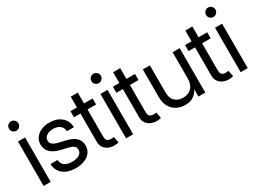

<svg xmlns="http://www.w3.org/2000/svg" viewBox="-45 -1325 2569 1930"><g transform="rotate(-30 1239.5 -360.0)"><path d="M54.7 0V-515.6H136.7V0ZM95.7 -617.2Q72.8 -617.2 56.6 -633.3Q40.5 -649.4 41 -671.9Q40.5 -694.8 56.6 -710.7Q72.8 -726.6 95.7 -726.6Q118.2 -726.6 134 -710.7Q149.9 -694.8 150.4 -671.9Q149.9 -649.4 134 -633.3Q118.2 -617.2 95.7 -617.2Z M613.3 -359.4H532.2Q531.7 -400.4 502.2 -424.8Q472.7 -449.2 422.9 -449.2Q375.5 -449.2 345.9 -428.7Q316.4 -408.2 316.4 -375Q316.4 -345.7 338.9 -328.6Q361.3 -311.5 398.4 -302.7L481.4 -283.2Q555.7 -265.6 589.8 -230.5Q624 -195.3 624 -142.6Q624 -94.7 598.4 -61Q572.8 -27.3 528.3 -9.8Q483.9 7.8 427.7 7.8Q372.6 7.8 327.6 -9.8Q282.7 -27.3 254.9 -63.7Q227.1 -100.1 223.6 -156.2H305.7Q310.1 -110.4 340.8 -88.4Q371.6 -66.4 425.8 -66.4Q479.5 -66.4 510.3 -86.4Q541 -106.4 541 -140.6Q541 -169.9 519.8 -185.5Q498.5 -201.2 463.9 -209L380.9 -228.5Q309.1 -245.6 272.2 -282.2Q235.4 -318.8 235.4 -375Q235.4 -418.9 259.3 -452.4Q283.2 -485.8 325.4 -504.6Q367.7 -523.4 422.9 -523.4Q503.4 -523.4 557.4 -480Q611.3 -436.5 613.3 -359.4Z M875 3.9Q841.8 3.9 810.5 -8.8Q779.3 -21.5 759.3 -49.1Q739.3 -76.7 739.3 -121.1V-640.6H821.3V-133.8Q821.3 -104 830.1 -90.6Q838.9 -77.1 853 -73.7Q867.2 -70.3 882.8 -70.3Q891.6 -70.3 899.7 -71.3Q907.7 -72.3 912.1 -73.2L925.8 -2Q917 0 904.5 2Q892.1 3.9 875 3.9ZM664.1 -445.3V-515.6H920.9V-445.3Z M1011.7 0V-515.6H1093.8V0ZM1052.7 -617.2Q1029.8 -617.2 1013.7 -633.3Q997.6 -649.4 998 -671.9Q997.6 -694.8 1013.7 -710.7Q1029.8 -726.6 1052.7 -726.6Q1075.2 -726.6 1091.1 -710.7Q1106.9 -694.8 1107.4 -671.9Q1106.9 -649.4 1091.1 -633.3Q1075.2 -617.2 1052.7 -617.2Z M1367.2 3.9Q1334 3.9 1302.7 -8.8Q1271.5 -21.5 1251.5 -49.1Q1231.4 -76.7 1231.4 -121.1V-640.6H1313.5V-133.8Q1313.5 -104 1322.3 -90.6Q1331.1 -77.1 1345.2 -73.7Q1359.4 -70.3 1375 -70.3Q1383.8 -70.3 1391.8 -71.3Q1399.9 -72.3 1404.3 -73.2L1418 -2Q1409.2 0 1396.7 2Q1384.3 3.9 1367.2 3.9ZM1156.2 -445.3V-515.6H1413.1V-445.3Z M1849.6 -213.9V-515.6H1931.6V0H1851.6V-83H1849.6Q1833 -45.9 1795.7 -19Q1758.3 7.8 1697.3 7.8Q1645.5 7.8 1601.3 -14.4Q1557.1 -36.6 1530.5 -81.8Q1503.9 -127 1503.9 -195.3V-515.6H1585.9V-201.2Q1585.9 -134.3 1621.1 -100.3Q1656.2 -66.4 1713.9 -66.4Q1751.5 -66.4 1782.2 -81.5Q1813 -96.7 1831.3 -129.4Q1849.6 -162.1 1849.6 -213.9Z M2205.1 3.9Q2171.9 3.9 2140.6 -8.8Q2109.4 -21.5 2089.4 -49.1Q2069.3 -76.7 2069.3 -121.1V-640.6H2151.4V-133.8Q2151.4 -104 2160.2 -90.6Q2168.9 -77.1 2183.1 -73.7Q2197.3 -70.3 2212.9 -70.3Q2221.7 -70.3 2229.7 -71.3Q2237.8 -72.3 2242.2 -73.2L2255.9 -2Q2247.1 0 2234.6 2Q2222.2 3.9 2205.1 3.9ZM1994.1 -445.3V-515.6H2251V-445.3Z M2341.8 0V-515.6H2423.8V0ZM2382.8 -617.2Q2359.9 -617.2 2343.8 -633.3Q2327.6 -649.4 2328.1 -671.9Q2327.6 -694.8 2343.8 -710.7Q2359.9 -726.6 2382.8 -726.6Q2405.3 -726.6 2421.1 -710.7Q2437 -694.8 2437.5 -671.9Q2437 -649.4 2421.1 -633.3Q2405.3 -617.2 2382.8 -617.2Z"/></g></svg>

Font: Inter Display V
Style: Regular
Weight: 400
Designer: Rasmus Andersson
Foundry: rsms
Version: Version 3.015;git-src